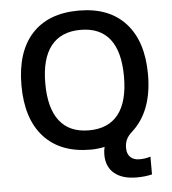

<svg xmlns="http://www.w3.org/2000/svg" viewBox="-59 -779 907 1011"><g transform="rotate(-5 394.0 -274.0)"><path d="M463 43Q463 21 468 2Q430 10 394 10Q234 10 147 -86Q60 -182 60 -359Q60 -535 146.5 -630Q233 -725 395 -725Q555 -725 642 -629Q729 -533 729 -358Q729 -163 618 -64Q598 -46 589 -27Q580 -8 580 18Q580 49 597.5 66Q615 83 646 83Q677 83 704 74V168Q668 177 623 177Q547 177 505 142Q463 107 463 43ZM602 -358Q602 -490 550 -556.5Q498 -623 395 -623Q292 -623 239 -556Q186 -489 186 -358Q186 -227 238.5 -159.5Q291 -92 394 -92Q497 -92 549.5 -159Q602 -226 602 -358Z"/></g></svg>

Font: Noto Sans Georgian Medium
Style: Regular
Weight: 500
Designer: Monotype Design team
Foundry: Monotype Imaging Inc.
Version: Version 1.000